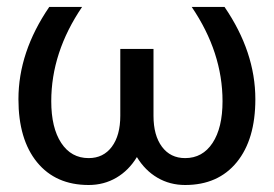

<svg xmlns="http://www.w3.org/2000/svg" viewBox="-20 -525 790 554"><path d="M235.8 8.8Q140.6 8.8 86.9 -56.9Q33.2 -122.6 33.2 -238.8Q33.2 -375 122.1 -504.9H216.8Q127.9 -374 127.9 -232.9Q127.9 -156.2 156.7 -112.5Q185.5 -68.8 235.8 -68.8Q278.3 -68.8 302.7 -101.6Q327.1 -134.3 327.1 -190.9V-383.8H422.9V-190.9Q422.9 -134.3 447.3 -101.6Q471.7 -68.8 514.2 -68.8Q564.5 -68.8 593.3 -112.5Q622.1 -156.2 622.1 -232.9Q622.1 -374 533.2 -504.9H627.9Q716.8 -375 716.8 -238.8Q716.8 -122.6 663.1 -56.9Q609.4 8.8 514.2 8.8Q470.2 8.8 434.3 -12.2Q398.4 -33.2 375 -71.8Q351.6 -33.2 315.7 -12.2Q279.8 8.8 235.8 8.8Z"/></svg>

Font: LT Superior Med
Style: Regular
Weight: 500
Designer: Daniel Lyons
Foundry: LyonsType
Version: Version 1.000